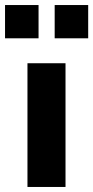

<svg xmlns="http://www.w3.org/2000/svg" viewBox="-51 -742 370 762"><path d="M58 0V-491H209V0ZM166 -590V-722H299V-590ZM-31 -590V-722H102V-590Z"/></svg>

Font: Nunito Sans 12pt ExtraBold
Style: Regular
Weight: 800
Designer: Vernon Adams
Foundry: Vernon Adams
Version: Version 3.101;gftools[0.9.27]